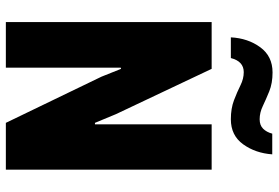

<svg xmlns="http://www.w3.org/2000/svg" viewBox="-164 -764 929 640"><g transform="rotate(90 300.0 -444.5)"><path d="M54 0V-686H210L361 -367L390 -297H395V-686H546V0H390L236 -319L210 -384L206 -383V0ZM105 -750Q108 -807 138 -848Q168 -889 222 -889Q258 -889 285 -878Q312 -867 334 -856.5Q356 -846 378 -846Q398 -846 409.5 -857.5Q421 -869 426 -888H495Q491 -832 461.5 -791Q432 -750 378 -750Q342 -750 314.5 -760.5Q287 -771 265 -782Q243 -793 221 -793Q185 -793 174 -750Z"/></g></svg>

Font: Chivo Mono
Style: Bold
Weight: 700
Monospace: yes
Designer: Hector Gatti
Foundry: Omnibus-Type
Version: Version 1.008; ttfautohint (v1.8.4.7-5d5b)